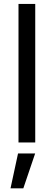

<svg xmlns="http://www.w3.org/2000/svg" viewBox="-20 -748 282 1008"><path d="M165 -727.5H77.1V0H165ZM35.2 240.7H102.5L164.6 57.6H74.7Z"/></svg>

Font: Raveo
Style: Regular
Weight: 400
Designer: Jakub Foglar, Rasmus Andersson (Inter)
Foundry: Jakubfoglar.com
Version: Version 1.100;Glyphs 3.2.3 (3260)